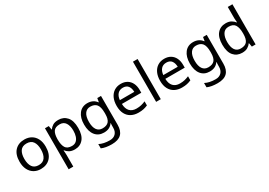

<svg xmlns="http://www.w3.org/2000/svg" viewBox="21 -1833 4409 3146"><g transform="rotate(-30 2225.5 -260.0)"><path d="M551 -269Q551 -136 483.5 -63Q416 10 301 10Q230 10 174.5 -22.5Q119 -55 87 -117.5Q55 -180 55 -269Q55 -402 122 -474Q189 -546 304 -546Q377 -546 432.5 -513.5Q488 -481 519.5 -419.5Q551 -358 551 -269ZM146 -269Q146 -174 183.5 -118.5Q221 -63 303 -63Q384 -63 422 -118.5Q460 -174 460 -269Q460 -364 422 -418Q384 -472 302 -472Q220 -472 183 -418Q146 -364 146 -269Z M945 -546Q1044 -546 1104.5 -477Q1165 -408 1165 -269Q1165 -132 1104.5 -61Q1044 10 944 10Q882 10 841.5 -13.5Q801 -37 778 -68H772Q774 -51 776 -25Q778 1 778 20V240H690V-536H762L774 -463H778Q802 -498 841 -522Q880 -546 945 -546ZM929 -472Q847 -472 813.5 -426Q780 -380 778 -286V-269Q778 -170 810.5 -116.5Q843 -63 931 -63Q980 -63 1011.5 -90Q1043 -117 1058.5 -163.5Q1074 -210 1074 -270Q1074 -362 1038.5 -417Q1003 -472 929 -472Z M1495 -546Q1548 -546 1590.5 -526Q1633 -506 1663 -465H1668L1680 -536H1750V9Q1750 124 1691.5 182Q1633 240 1510 240Q1392 240 1317 206V125Q1396 167 1515 167Q1584 167 1623.5 126.5Q1663 86 1663 16V-5Q1663 -17 1664 -39.5Q1665 -62 1666 -71H1662Q1608 10 1496 10Q1392 10 1333.5 -63Q1275 -136 1275 -267Q1275 -395 1333.5 -470.5Q1392 -546 1495 -546ZM1507 -472Q1440 -472 1403 -418.5Q1366 -365 1366 -266Q1366 -167 1402.5 -114.5Q1439 -62 1509 -62Q1590 -62 1627 -105.5Q1664 -149 1664 -246V-267Q1664 -377 1626 -424.5Q1588 -472 1507 -472Z M2127 -546Q2196 -546 2245.5 -516Q2295 -486 2321.5 -431.5Q2348 -377 2348 -304V-251H1981Q1983 -160 2027.5 -112.5Q2072 -65 2152 -65Q2203 -65 2242.5 -74.5Q2282 -84 2324 -102V-25Q2283 -7 2243 1.5Q2203 10 2148 10Q2072 10 2013.5 -21Q1955 -52 1922.5 -113.5Q1890 -175 1890 -264Q1890 -352 1919.5 -415Q1949 -478 2002.5 -512Q2056 -546 2127 -546ZM2126 -474Q2063 -474 2026.5 -433.5Q1990 -393 1983 -321H2256Q2255 -389 2224 -431.5Q2193 -474 2126 -474Z M2572 0H2484V-760H2572Z M2949 -546Q3018 -546 3067.5 -516Q3117 -486 3143.5 -431.5Q3170 -377 3170 -304V-251H2803Q2805 -160 2849.5 -112.5Q2894 -65 2974 -65Q3025 -65 3064.5 -74.5Q3104 -84 3146 -102V-25Q3105 -7 3065 1.5Q3025 10 2970 10Q2894 10 2835.5 -21Q2777 -52 2744.5 -113.5Q2712 -175 2712 -264Q2712 -352 2741.5 -415Q2771 -478 2824.5 -512Q2878 -546 2949 -546ZM2948 -474Q2885 -474 2848.5 -433.5Q2812 -393 2805 -321H3078Q3077 -389 3046 -431.5Q3015 -474 2948 -474Z M3496 -546Q3549 -546 3591.5 -526Q3634 -506 3664 -465H3669L3681 -536H3751V9Q3751 124 3692.5 182Q3634 240 3511 240Q3393 240 3318 206V125Q3397 167 3516 167Q3585 167 3624.5 126.5Q3664 86 3664 16V-5Q3664 -17 3665 -39.5Q3666 -62 3667 -71H3663Q3609 10 3497 10Q3393 10 3334.5 -63Q3276 -136 3276 -267Q3276 -395 3334.5 -470.5Q3393 -546 3496 -546ZM3508 -472Q3441 -472 3404 -418.5Q3367 -365 3367 -266Q3367 -167 3403.5 -114.5Q3440 -62 3510 -62Q3591 -62 3628 -105.5Q3665 -149 3665 -246V-267Q3665 -377 3627 -424.5Q3589 -472 3508 -472Z M4111 10Q4011 10 3951 -59.5Q3891 -129 3891 -267Q3891 -405 3951.5 -475.5Q4012 -546 4112 -546Q4174 -546 4213.5 -523Q4253 -500 4278 -467H4284Q4283 -480 4280.5 -505.5Q4278 -531 4278 -546V-760H4366V0H4295L4282 -72H4278Q4254 -38 4214 -14Q4174 10 4111 10ZM4125 -63Q4210 -63 4244.5 -109.5Q4279 -156 4279 -250V-266Q4279 -366 4246 -419.5Q4213 -473 4124 -473Q4053 -473 4017.5 -416.5Q3982 -360 3982 -265Q3982 -169 4017.5 -116Q4053 -63 4125 -63Z"/></g></svg>

Font: Noto Sans Anatolian Hieroglyphs
Style: Regular
Weight: 400
Designer: Monotype Design Team
Foundry: Monotype Imaging Inc.
Version: Version 2.001; ttfautohint (v1.8.4.7-5d5b)